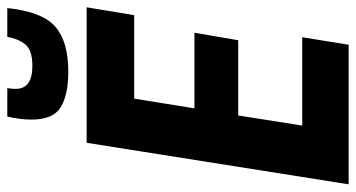

<svg xmlns="http://www.w3.org/2000/svg" viewBox="-242 -712 952 513"><g transform="rotate(-90 233.5 -456.0)"><path d="M-3 0 108 -700H470L449 -573H226L200 -412H402L382 -295H181L154 -124H390L370 0ZM298 -749Q237 -749 203.5 -769Q170 -789 170 -847Q170 -878 178 -912H254Q253 -905 252.5 -900Q252 -895 252 -890Q252 -845 313 -845Q356 -845 371 -864Q386 -883 391 -912H468Q458 -818 418 -783.5Q378 -749 298 -749Z"/></g></svg>

Font: Georama SemiCondensed
Style: Bold Italic
Weight: 700
Width: 4
Italic angle: -9°
Designer: Jean-Baptiste Levee
Foundry: Production Type
Version: Version 1.000